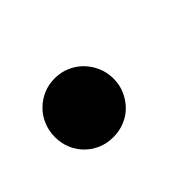

<svg xmlns="http://www.w3.org/2000/svg" viewBox="-43 -223 322 322"><g transform="rotate(-45 118.0 -62.0)"><path d="M20.5 -62Q20.5 -76.5 25.8 -89.2Q31 -102 40.5 -111.5Q50 -121 62.5 -126.5Q75 -132 90 -132Q104.5 -132 117.2 -126.5Q130 -121 139.2 -111.5Q148.5 -102 154 -89.2Q159.5 -76.5 159.5 -62Q159.5 -47 154 -34.5Q148.5 -22 139.2 -12.5Q130 -3 117.2 2.2Q104.5 7.5 90 7.5Q75 7.5 62.5 2.2Q50 -3 40.5 -12.5Q31 -22 25.8 -34.5Q20.5 -47 20.5 -62Z"/></g></svg>

Font: Lato 2
Style: Italic
Weight: 600
Italic angle: -7°
Designer: Lukasz Dziedzic with Adam Twardoch and Botio Nikoltchev
Foundry: tyPoland Lukasz Dziedzic
Version: Version 2.015; 2015-08-06; http://www.latofonts.com/